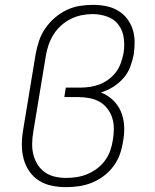

<svg xmlns="http://www.w3.org/2000/svg" viewBox="-20 -763 640 791"><path d="M252 8Q222 8 193 2Q164 -4 140.5 -19Q117 -34 101 -57Q85 -80 77.5 -108Q70 -136 70 -166Q70 -196 75 -226L127 -541Q132 -568 141 -595Q150 -622 166.5 -646Q183 -670 205.5 -689.5Q228 -709 254 -721.5Q280 -734 308 -738.5Q336 -743 363 -743Q390 -743 416 -738Q442 -733 464 -720.5Q486 -708 502 -688Q518 -668 526 -644Q534 -620 534.5 -593Q535 -566 531 -539Q526 -513 516.5 -487.5Q507 -462 488.5 -441Q470 -420 446 -405Q422 -390 396 -382Q424 -371 445.5 -350.5Q467 -330 478.5 -302.5Q490 -275 491.5 -243.5Q493 -212 487 -181Q483 -154 474 -128Q465 -102 448 -79Q431 -56 408 -38.5Q385 -21 359 -10.5Q333 0 306 4Q279 8 252 8ZM253 -30Q275 -30 297 -33.5Q319 -37 340.5 -46Q362 -55 381 -69.5Q400 -84 413.5 -103Q427 -122 434.5 -143.5Q442 -165 445 -187Q449 -210 449 -233Q449 -256 442.5 -277Q436 -298 422.5 -315.5Q409 -333 390.5 -343.5Q372 -354 349.5 -358.5Q327 -363 304 -363H245L251 -402H310Q330 -402 350.5 -405Q371 -408 390.5 -415.5Q410 -423 428 -436.5Q446 -450 458.5 -467Q471 -484 478 -504Q485 -524 489 -544Q494 -575 490 -606Q486 -637 468.5 -660.5Q451 -684 422 -694.5Q393 -705 362 -705Q362 -705 362 -705Q362 -705 362 -705Q340 -705 317 -700.5Q294 -696 272.5 -685.5Q251 -675 232.5 -658.5Q214 -642 201 -621.5Q188 -601 180.5 -579Q173 -557 169 -534L117 -219Q113 -196 112.5 -172Q112 -148 117.5 -126Q123 -104 135 -85Q147 -66 165.5 -53Q184 -40 206.5 -35Q229 -30 253 -30Z"/></svg>

Font: Iosevka Curly Slab XLtExObl
Style: Regular
Weight: 200
Width: 7
Italic angle: -9°
Monospace: yes
Designer: Belleve Invis
Foundry: Belleve Invis
Version: Version 11.0.0; ttfautohint (v1.8.3)